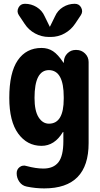

<svg xmlns="http://www.w3.org/2000/svg" viewBox="-20 -790 540 1040"><path d="M278.3 -702.1Q292 -733.4 321.3 -751.5Q350.6 -769.5 384.8 -769.5Q409.2 -769.5 419.9 -748.5Q430.7 -727.5 418 -708L386.7 -661.1Q364.3 -627.9 329.6 -608.9Q294.9 -589.8 254.9 -589.8H245.1Q205.1 -589.8 169.9 -608.9Q134.8 -627.9 113.3 -661.1L82 -708Q69.3 -727.5 80.1 -748.5Q90.8 -769.5 115.2 -769.5Q149.4 -769.5 178.7 -751.5Q208 -733.4 221.7 -702.1L249 -646.5Q249 -645.5 250 -645Q251 -644.5 251 -646.5ZM325.2 -254.9V-264.6Q325.2 -409.2 245.1 -410.2Q167 -410.2 167 -259.8Q167 -189.5 189 -154.8Q210.9 -120.1 245.1 -120.1Q325.2 -120.1 325.2 -254.9ZM393.6 -519.5Q420.9 -519.5 440.4 -500.5Q460 -481.4 460 -454.1V-14.6Q460 230.5 219.7 230.5Q171.9 230.5 125 220.7Q99.6 215.8 85 194.8Q70.3 173.8 70.3 148.4Q70.3 127 86.9 114.7Q103.5 102.5 124 109.4Q174.8 123 214.8 123Q269.5 123 296.4 88.9Q323.2 54.7 323.2 -25.4V-74.2Q323.2 -75.2 322.3 -75.2Q320.3 -75.2 320.3 -74.2Q275.4 0 205.1 0Q127 0 78.6 -66.4Q30.3 -132.8 30.3 -259.8Q30.3 -396.5 76.2 -463.4Q122.1 -530.3 205.1 -530.3Q240.2 -530.3 267.1 -512.7Q293.9 -495.1 323.2 -451.2Q323.2 -450.2 325.2 -450.2Q326.2 -450.2 326.2 -451.2V-458Q327.1 -483.4 345.7 -501.5Q364.3 -519.5 389.6 -519.5Z"/></svg>

Font: Rounded-X Mgen+ 1m bold
Style: Bold
Weight: 700
Designer: [Source Han Sans]
Ryoko NISHIZUKA  (kana & ideographs); Paul D. Hunt (Latin, Greek & Cyrillic); Wenlong ZHANG  (bopomofo
Version: Version 1.059.20150602